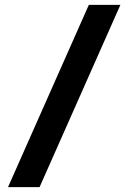

<svg xmlns="http://www.w3.org/2000/svg" viewBox="-20 -731 529 791"><path d="M346 -711H476L143 40H13Z"/></svg>

Font: CyStack Display SemiBold
Style: Regular
Weight: 600
Designer: Weizhong Zhang
Foundry: 本地遙控
Version: Version 1.000;Glyphs 3.1.2 (3151)